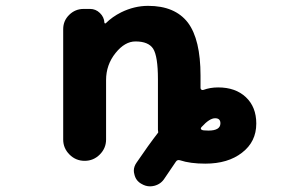

<svg xmlns="http://www.w3.org/2000/svg" viewBox="-20 -579 1040 669"><path d="M472.7 61.5Q453.1 50.8 448.2 28.3Q446.3 21.5 446.3 15.6Q446.3 1 456.1 -12.7Q497.1 -73.2 531.2 -117.2Q531.2 -117.2 531.2 -118.2Q531.2 -119.1 531.2 -119.1Q530.3 -124 530.3 -127V-302.7Q530.3 -382.8 513.7 -409.2Q497.1 -434.6 452.1 -434.6Q415 -434.6 382.8 -394.5Q349.6 -353.5 349.6 -299.8V-92.8Q349.6 -62.5 327.6 -40.5Q305.7 -18.6 274.9 -18.6Q244.1 -18.6 222.2 -40.5Q200.2 -62.5 200.2 -92.8V-477.5Q200.2 -506.8 221.2 -527.3Q242.2 -547.9 271.5 -547.9H293.9Q313.5 -547.9 328.1 -533.7Q342.8 -519.5 343.8 -500Q343.8 -498 345.7 -497.6Q347.7 -497.1 348.6 -498Q371.1 -520.5 402.3 -536.1Q448.2 -558.6 496.1 -558.6Q589.8 -558.6 634.8 -500Q678.7 -441.4 678.7 -315.4V-272.5Q678.7 -268.6 681.6 -266.6Q684.6 -264.6 688.5 -265.6Q711.9 -274.4 740.2 -274.4Q800.8 -274.4 836.9 -240.2Q873 -206.1 873 -148.4Q873 -85 823.2 -46.9Q774.4 -8.8 695.3 -8.8Q642.6 -8.8 607.4 -20.5Q597.7 -23.4 592.8 -15.6Q580.1 2.9 553.7 42Q541 62.5 517.6 68.4Q509.8 70.3 502.9 70.3Q487.3 70.3 472.7 61.5ZM682.6 -136.7Q679.7 -133.8 679.7 -130.9Q679.7 -128.9 681.6 -127.9Q681.6 -127 682.6 -127Q685.5 -124 706.1 -124Q748 -124 748 -149.4Q748 -167 729.5 -167Q710 -167 682.6 -136.7Z"/></svg>

Font: Rounded-X Mgen+ 2m bold
Style: Bold
Weight: 700
Designer: [Source Han Sans]
Ryoko NISHIZUKA  (kana & ideographs); Paul D. Hunt (Latin, Greek & Cyrillic); Wenlong ZHANG  (bopomofo
Version: Version 1.059.20150602